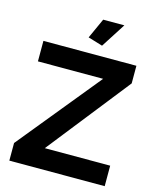

<svg xmlns="http://www.w3.org/2000/svg" viewBox="-132 -1005 891 1095"><g transform="rotate(15 313.5 -457.5)"><path d="M30 -104 426 -589H41V-710H590V-606L207 -121H593V0H30ZM371 -770 285 -796 339 -915H464Z"/></g></svg>

Font: Raleway
Style: Bold
Weight: 700
Designer: Matt McInerney, Pablo Impallari, Rodrigo Fuenzalida
Foundry: Matt McInerney, Pablo Impallari, Rodrigo Fuenzalida
Version: Version 4.026